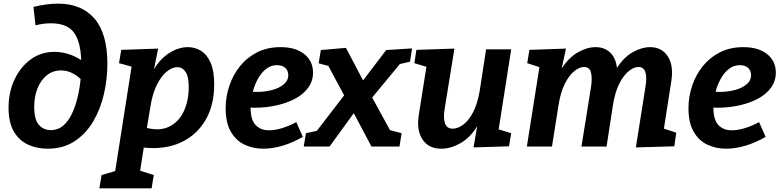

<svg xmlns="http://www.w3.org/2000/svg" viewBox="-20 -805 4291 1055"><path d="M241 12Q182 12 133.5 -10.5Q85 -33 56 -82.5Q27 -132 27 -214Q27 -298 59.5 -367.5Q92 -437 148.5 -478.5Q205 -520 280 -520Q316 -520 353 -509Q390 -498 426 -475Q423 -576 386 -626.5Q349 -677 259 -677Q219 -677 175 -666L164 -767Q237 -785 299 -785Q428 -785 499 -703Q570 -621 570 -455Q570 -371 551 -288Q532 -205 492 -137.5Q452 -70 390 -29Q328 12 241 12ZM168 -218Q168 -148 193.5 -119Q219 -90 259 -90Q298 -90 326.5 -114Q355 -138 374.5 -178.5Q394 -219 406 -269Q418 -319 423 -371Q372 -418 316 -418Q271 -418 238 -392Q205 -366 186.5 -320.5Q168 -275 168 -218Z M526 230 538 157 613 135 703 -439 634 -458 646 -531 849 -538 826 -425Q863 -485 913 -515.5Q963 -546 1012 -546Q1051 -546 1084 -526Q1117 -506 1137 -461Q1157 -416 1157 -342Q1157 -225 1108 -143Q1059 -61 972 -21.5Q885 18 770 6L750 133L825 157L813 230ZM807 -222 787 -102Q858 -84 909.5 -109Q961 -134 989 -191.5Q1017 -249 1017 -327Q1017 -385 999.5 -410.5Q982 -436 954 -436Q926 -436 896 -411.5Q866 -387 842 -339Q818 -291 807 -222Z M1427 12Q1369 12 1322 -11Q1275 -34 1247.5 -83Q1220 -132 1220 -210Q1220 -274 1240.5 -334.5Q1261 -395 1299.5 -442.5Q1338 -490 1394 -518Q1450 -546 1521 -546Q1605 -546 1652.5 -507.5Q1700 -469 1700 -406Q1700 -359 1673 -322.5Q1646 -286 1600.5 -262Q1555 -238 1497.5 -225.5Q1440 -213 1378 -213Q1367 -213 1357 -214V-213Q1357 -147 1384.5 -118Q1412 -89 1458 -89Q1490 -89 1528.5 -100.5Q1567 -112 1608 -134L1644 -53Q1589 -21 1533.5 -4.5Q1478 12 1427 12ZM1502 -447Q1469 -447 1442.5 -426.5Q1416 -406 1397.5 -372.5Q1379 -339 1369 -301Q1380 -300 1393 -300Q1434 -300 1473.5 -310Q1513 -320 1538.5 -341Q1564 -362 1564 -392Q1564 -417 1547.5 -432Q1531 -447 1502 -447Z M1649 0 1661 -73 1721 -86 1871 -281 1784 -443 1731 -457 1743 -530 1881 -542 1975 -363 2102 -530 2244 -539 2233 -466 2177 -453 2025 -269 2123 -90 2187 -73 2175 0H2021L1924 -183L1791 0Z M2406 12Q2337 13 2302.5 -37.5Q2268 -88 2281 -172L2323 -438L2257 -458L2268 -531L2477 -538L2423 -205Q2415 -157 2425 -127.5Q2435 -98 2468 -98Q2496 -98 2526 -120.5Q2556 -143 2580 -189Q2604 -235 2616 -307L2651 -534H2789L2720 -94L2789 -73L2777 -1L2582 5L2602 -111Q2562 -47 2509 -17.5Q2456 12 2406 12Z M3474 5 3527 -330Q3535 -378 3526.5 -407.5Q3518 -437 3488 -437Q3463 -437 3434.5 -414Q3406 -391 3382.5 -344.5Q3359 -298 3348 -227L3313 0H3175L3228 -330Q3235 -378 3227 -407.5Q3219 -437 3189 -437Q3164 -437 3135.5 -414Q3107 -391 3083.5 -344.5Q3060 -298 3049 -227L3013 0H2875L2944 -436L2877 -458L2889 -531L3090 -538L3066 -428Q3106 -490 3156.5 -518Q3207 -546 3252 -546Q3302 -546 3333 -516Q3364 -486 3370 -432Q3409 -492 3458 -519Q3507 -546 3552 -546Q3616 -546 3649 -496Q3682 -446 3669 -361L3628 -98L3696 -76L3685 -1Z M3970 12Q3912 12 3865 -11Q3818 -34 3790.5 -83Q3763 -132 3763 -210Q3763 -274 3783.5 -334.5Q3804 -395 3842.5 -442.5Q3881 -490 3937 -518Q3993 -546 4064 -546Q4148 -546 4195.5 -507.5Q4243 -469 4243 -406Q4243 -359 4216 -322.5Q4189 -286 4143.5 -262Q4098 -238 4040.5 -225.5Q3983 -213 3921 -213Q3910 -213 3900 -214V-213Q3900 -147 3927.5 -118Q3955 -89 4001 -89Q4033 -89 4071.5 -100.5Q4110 -112 4151 -134L4187 -53Q4132 -21 4076.5 -4.5Q4021 12 3970 12ZM4045 -447Q4012 -447 3985.5 -426.5Q3959 -406 3940.5 -372.5Q3922 -339 3912 -301Q3923 -300 3936 -300Q3977 -300 4016.5 -310Q4056 -320 4081.5 -341Q4107 -362 4107 -392Q4107 -417 4090.5 -432Q4074 -447 4045 -447Z"/></svg>

Font: Bitter
Style: Bold Italic
Weight: 700
Italic angle: -9°
Designer: Sol Matas, and Bitter project Authors
Foundry: Sol Matas
Version: Version 2.001